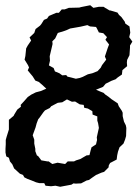

<svg xmlns="http://www.w3.org/2000/svg" viewBox="-20 -700 528 734"><path d="M210 14 192 10 175 12 154 10 149 0H130L118 -3L101 -10L85 -16L73 -22L68 -31L56 -36L43 -48L34 -56L27 -72L18 -83L14 -97L4 -102L1 -117V-131L2 -148V-165L5 -176L14 -205V-220V-242L32 -257L35 -263L46 -281L60 -292L59 -299L72 -313L86 -329L99 -338L117 -347L136 -352L157 -361L141 -376L128 -387L115 -392L105 -408L95 -420L86 -431L91 -442L87 -451L74 -472L77 -486L80 -515L86 -526L99 -545L93 -557L111 -574L116 -589L133 -602L138 -608L148 -624L160 -629L167 -639L195 -651H205L216 -664H227L243 -670L283 -671L290 -673L325 -680L337 -670L358 -674H376L382 -670L399 -660H402L429 -652L435 -643L444 -635L457 -617L459 -610L475 -599L477 -584L478 -575L474 -558L486 -541L477 -526V-518L475 -489L466 -471L465 -461L466 -447L448 -432L446 -415L430 -404L422 -397L406 -391L384 -380L374 -368L347 -357L361 -351L376 -345L382 -339L395 -330L406 -321L415 -315L430 -305L434 -294L446 -276L449 -269V-256L454 -235L461 -221L463 -211L462 -180L458 -166L452 -151L437 -137L431 -120L428 -106L426 -90L401 -77L396 -68L395 -60L378 -43L368 -40L347 -31L334 -22L320 -12L311 -10L290 1L269 2L261 1L253 6L226 11ZM180 -73 200 -78 229 -73 239 -83H263L271 -87L287 -92L311 -106L322 -107L327 -127L330 -137L347 -148L351 -165L350 -175L358 -211L355 -229L352 -239V-255L334 -262L333 -275L316 -285L302 -288L300 -299L285 -301L267 -312L255 -311L236 -320L218 -309L201 -307L176 -294L170 -287L152 -278L146 -271L131 -250L126 -244L120 -228L116 -213L105 -183L111 -166V-151L115 -131V-122L121 -106L126 -103L138 -87L161 -83H166ZM270 -399 285 -402 296 -406 316 -416 333 -420 353 -428 365 -441 370 -451 386 -472 381 -484 392 -517 397 -530 383 -548 389 -558 375 -573 358 -576 350 -592 347 -597 324 -599 314 -604 288 -598 271 -595 248 -591 235 -585 227 -582 201 -574 191 -553 180 -542 181 -532 178 -519 170 -485 171 -468 167 -450 185 -440 190 -427 207 -420 218 -412 233 -413 238 -407 251 -404Z"/></svg>

Font: Winky Rough
Style: Italic
Weight: 400
Italic angle: -8.97852°
Designer: Simon Atzbach
Foundry: typofactur
Version: Version 1.206